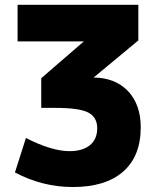

<svg xmlns="http://www.w3.org/2000/svg" viewBox="-20 -752 635 784"><path d="M51.8 -732.4H544.9V-586.9L362.3 -435.5Q449.2 -434.6 502 -380.9Q554.7 -325.2 554.7 -232.4Q554.7 -114.3 482.9 -51.3Q411.1 11.7 277.3 11.7Q153.3 11.7 41 -47.9L85.9 -188.5Q191.4 -134.8 263.7 -134.8Q317.4 -134.8 347.2 -159.2Q377 -183.6 377 -228.5Q377 -272.5 341.3 -292Q305.7 -311.5 204.1 -311.5H148.4V-432.6L322.3 -583H51.8Z"/></svg>

Font: Gen Shin Gothic Heavy
Style: Bold
Weight: 900
Designer: [Source Han Sans]
Ryoko NISHIZUKA  (kana & ideographs); Paul D. Hunt (Latin, Greek & Cyrillic); Wenlong ZHANG  (bopomofo
Version: Version 1.002.20150607